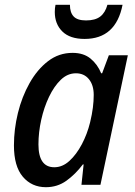

<svg xmlns="http://www.w3.org/2000/svg" viewBox="-20 -769 563 799"><path d="M171 10Q112 10 75 -33.5Q38 -77 38 -164Q38 -231 54.5 -298.5Q71 -366 103 -423Q135 -480 180 -514.5Q225 -549 282 -549Q328 -549 357 -525Q386 -501 401 -464H405L433 -539H512L398 0H319L328 -85H325Q294 -44 256.5 -17Q219 10 171 10ZM206 -73Q240 -73 269 -99.5Q298 -126 320.5 -168.5Q343 -211 355 -260Q363 -293 366.5 -321Q370 -349 370 -374Q370 -415 350 -439.5Q330 -464 296 -464Q261 -464 233 -437Q205 -410 184 -366Q163 -322 151.5 -270Q140 -218 140 -168Q140 -73 206 -73ZM332 -607Q271 -607 239.5 -638Q208 -669 208 -719Q208 -736 211 -749H271Q271 -717 286.5 -700.5Q302 -684 338 -684Q376 -684 397 -700Q418 -716 427 -749H490Q462 -607 332 -607Z"/></svg>

Font: Noto Sans SemiCondensed Medium
Style: Italic
Weight: 500
Width: 4
Italic angle: -12°
Designer: Monotype Design Team
Foundry: Monotype Imaging Inc.
Version: Version 2.013; ttfautohint (v1.8.4.7-5d5b)